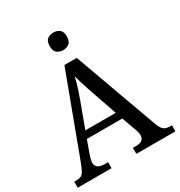

<svg xmlns="http://www.w3.org/2000/svg" viewBox="-211 -1071 1136 1214"><g transform="rotate(-30 357.0 -463.5)"><path d="M1 0V-44H18Q38 -44 50.5 -50Q63 -56 73 -73Q83 -90 95 -121L316 -714H406L628 -101Q637 -78 646.5 -66Q656 -54 669 -49Q682 -44 700 -44H714V0H429V-44H455Q482 -44 496.5 -55Q511 -66 511 -90Q511 -97 510 -103Q509 -109 507.5 -115.5Q506 -122 503 -129L464 -238H205L169 -137Q166 -129 164 -120.5Q162 -112 160.5 -105Q159 -98 159 -91Q159 -67 175 -55.5Q191 -44 221 -44H248V0ZM224 -290H446L386 -463Q376 -492 367 -519Q358 -546 350.5 -571Q343 -596 337 -620Q332 -597 325 -573.5Q318 -550 310 -525.5Q302 -501 291 -471ZM357 -799Q331 -799 313 -813.5Q295 -828 295 -863Q295 -899 313 -913Q331 -927 358 -927Q383 -927 401.5 -913Q420 -899 420 -863Q420 -828 401.5 -813.5Q383 -799 357 -799Z"/></g></svg>

Font: ET Text
Style: Regular
Weight: 470
Designer: Monotype Design Team
Foundry: Monotype Imaging Inc.
Version: Version 2.009